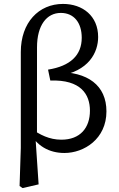

<svg xmlns="http://www.w3.org/2000/svg" viewBox="-20 -759 603 969"><path d="M78.8 179.8 94 190.2 174.9 171.5 158.9 -66.4 166.6 -81.5 166.8 -520.2C166.8 -631.2 215.4 -693.8 287 -693.8C353.9 -693.8 392.5 -643.6 392.5 -568.5C392.5 -480.4 335.1 -425.5 222.5 -407.6L233.9 -352.5C388.4 -358 433.9 -282.4 433.9 -200.5C433.9 -113.7 384.7 -54 289.8 -54C228.9 -54 181.4 -78.8 135.3 -111.3L124.4 -99.5C163.7 -21.3 228.9 13.1 305.2 13.1C404.1 13.1 517.2 -57.8 517.2 -196.8C517.2 -328.1 422.7 -398 264.7 -395.3L272.4 -375.1C430 -398.2 475.3 -495.8 475.3 -572.4C475.3 -678.1 397.7 -739.2 297.9 -739.2C175.2 -739.2 85 -645.1 85 -496.5V-12.3L78.8 179.8Z"/></svg>

Font: Source Serif Variable
Style: Regular
Weight: 389
Designer: Frank Grießhammer
Foundry: Adobe Systems Incorporated
Version: Version 3.001;hotconv 1.0.111;makeotfexe 2.5.65597